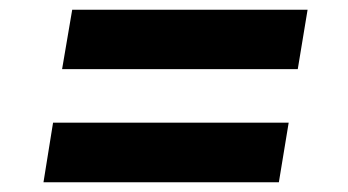

<svg xmlns="http://www.w3.org/2000/svg" viewBox="-20 -489 719 397"><path d="M108.4 -346.1 129.3 -468.9H616L595.7 -346.1ZM69.9 -112.1 89.7 -235.3H576.9L556.6 -112.1Z"/></svg>

Font: Inter Variable
Style: Italic
Weight: 400
Italic angle: -9.39999°
Designer: Rasmus Andersson
Foundry: rsms
Version: Version 4.001;git-9221beed3